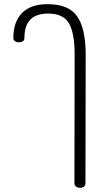

<svg xmlns="http://www.w3.org/2000/svg" viewBox="-20 -605 535 921"><path d="M337 274 338 -344Q338 -447 310.5 -493.5Q283 -540 211 -540Q154 -540 125.5 -511Q97 -482 97 -421Q97 -412 89.5 -407Q82 -402 71 -402Q60 -402 52 -407.5Q44 -413 44 -422Q44 -500 85.5 -542.5Q127 -585 208 -585Q310 -585 350.5 -526Q391 -467 391 -343L390 274Q390 284 383 290Q376 296 365 296Q353 296 345 290Q337 284 337 274Z"/></svg>

Font: Mali Light
Style: Regular
Weight: 300
Designer: Kitiyaporn Chalermlarp | Katatrad Aksorn Co.,Ltd.
Foundry: Cadson Demak Co.,Ltd.
Version: Version 1.000; ttfautohint (v1.6)